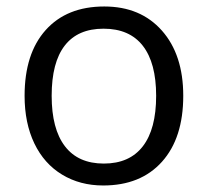

<svg xmlns="http://www.w3.org/2000/svg" viewBox="-20 -565 644 595"><path d="M547.9 -268.1Q547.9 -137.2 481.9 -63.7Q416 9.8 299.8 9.8Q228 9.8 172.4 -23.9Q116.7 -57.6 86.4 -120.6Q56.2 -183.6 56.2 -268.1Q56.2 -398.9 121.6 -471.9Q187 -544.9 303.2 -544.9Q415.5 -544.9 481.7 -470.2Q547.9 -395.5 547.9 -268.1ZM140.1 -268.1Q140.1 -165.5 181.2 -111.8Q222.2 -58.1 301.8 -58.1Q381.3 -58.1 422.6 -111.6Q463.9 -165 463.9 -268.1Q463.9 -370.1 422.6 -423.1Q381.3 -476.1 300.8 -476.1Q221.2 -476.1 180.7 -423.8Q140.1 -371.6 140.1 -268.1Z"/></svg>

Font: f02724691
Style: Regular
Weight: 400
Foundry: Ascender Corporation
Version: Version 1.10